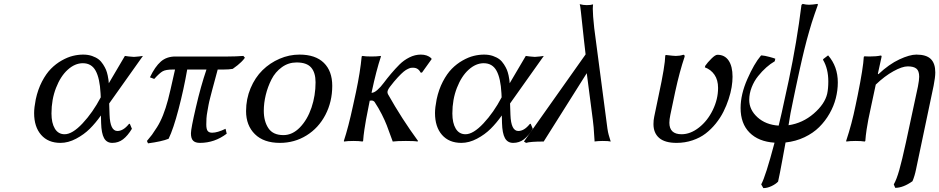

<svg xmlns="http://www.w3.org/2000/svg" viewBox="-20 -718 4784 978"><path d="M636.2 -85.9 641.1 -87.9 651.9 -62Q630.4 -26.4 606.7 -8.3Q583 9.8 551.8 9.8Q523.4 9.8 510 -14.6Q496.6 -39.1 495.1 -90.8L494.1 -129.9Q466.8 -91.3 437.3 -62Q407.7 -32.7 367.7 -11.5Q327.6 9.8 288.1 9.8Q225.1 9.8 189.5 -31Q153.8 -71.8 153.8 -142.1Q153.8 -169.4 162.1 -211.9Q172.9 -262.2 193.8 -302.5Q214.8 -342.8 239.7 -367.9Q264.6 -393.1 294.4 -409.9Q324.2 -426.8 351.1 -433.3Q377.9 -439.9 403.8 -439.9Q428.7 -439.9 449 -432.9Q469.2 -425.8 482.2 -415.8Q495.1 -405.8 505.1 -390.1Q515.1 -374.5 520 -362.5Q524.9 -350.6 528.6 -333.7Q532.2 -316.9 532.7 -310.5Q533.2 -304.2 534.2 -293.9L616.2 -433.1Q619.1 -432.6 636.2 -430.4Q653.3 -428.2 662.1 -428.2Q670.9 -428.2 688 -430.4Q705.1 -432.6 708 -433.1L536.1 -190.9L538.1 -132.8Q541 -50.8 578.1 -50.8Q607.9 -50.8 636.2 -85.9ZM309.1 -34.2Q348.6 -34.2 400.6 -89.6Q452.6 -145 493.2 -222.2L492.2 -243.2Q488.3 -318.8 467.3 -357.4Q446.3 -396 401.9 -396Q361.8 -396 325.2 -363Q288.6 -330.1 265.4 -270.5Q242.2 -210.9 242.2 -140.1Q242.2 -91.3 259.5 -62.7Q276.9 -34.2 309.1 -34.2Z M871.6 -363.8H859.9Q824.7 -363.8 808.8 -355Q793 -346.2 765.6 -315.9L743.7 -324.2Q769.5 -378.4 799.1 -404.3Q828.6 -430.2 873.5 -430.2H1141.6Q1179.2 -430.2 1219.7 -433.1L1227.5 -423.8Q1219.7 -412.6 1208.7 -402.1Q1197.8 -391.6 1190.2 -385.7Q1182.6 -379.9 1165.5 -367.2Q1147 -363.8 1117.7 -363.8H1088.9Q1085 -348.1 1075 -312Q1064.9 -275.9 1061.8 -263.2Q1058.6 -250.5 1051.5 -223.4Q1044.4 -196.3 1042.2 -183.3Q1040 -170.4 1036.4 -150.6Q1032.7 -130.9 1031.7 -115.2Q1030.8 -99.6 1030.8 -84Q1030.8 -60.1 1037.8 -51Q1044.9 -42 1060.5 -42Q1087.9 -42 1128.9 -62L1134.8 -37.1Q1073.2 9.8 998.5 9.8Q975.1 9.8 963.9 -1.2Q952.6 -12.2 952.6 -39.1Q952.6 -62.5 977.8 -171.1Q1002.9 -279.8 1031.7 -363.8H933.6Q916 -262.7 889.6 -162.1Q863.3 -61.5 838.9 -11.2Q803.7 2.9 733.9 12.2L728.5 0Q745.1 -19.5 754.2 -31.7Q763.2 -43.9 779.8 -70.1Q796.4 -96.2 810.3 -131.1Q824.2 -166 835.9 -210Q844.2 -240.7 871.6 -363.8Z M1505.4 -439.9Q1586.9 -439.9 1629.6 -397.9Q1672.4 -356 1672.4 -280.8Q1672.4 -199.7 1637.5 -132.8Q1602.5 -65.9 1541.3 -28.1Q1480 9.8 1405.8 9.8Q1323.2 9.8 1278.3 -34.7Q1233.4 -79.1 1233.4 -151.9Q1233.4 -213.9 1256.3 -268.6Q1279.3 -323.2 1317.1 -360.4Q1355 -397.5 1404.1 -418.7Q1453.1 -439.9 1505.4 -439.9ZM1490.7 -399.9Q1449.2 -399.9 1415.8 -375.7Q1382.3 -351.6 1363 -313.7Q1343.8 -275.9 1333.7 -234.4Q1323.7 -192.9 1323.7 -153.8Q1323.7 -100.1 1347.2 -64.9Q1370.6 -29.8 1423.8 -29.8Q1469.7 -29.8 1507.8 -69.1Q1545.9 -108.4 1566.7 -169.9Q1587.4 -231.4 1587.4 -298.8Q1587.4 -348.1 1564.9 -374Q1542.5 -399.9 1490.7 -399.9Z M1778.3 -180.2 1793.5 -250Q1814.9 -351.1 1822.3 -430.2L1825.7 -433.1Q1842.3 -430.2 1871.6 -430.2Q1899.9 -430.2 1919.4 -433.1L1920.4 -430.2Q1896.5 -358.4 1873.5 -250L1872.6 -245.1Q1885.3 -245.1 1901.9 -259.5Q1918.5 -273.9 1934.6 -295.7Q1950.7 -317.4 1971.9 -342.5Q1993.2 -367.7 2014.9 -389.4Q2036.6 -411.1 2065.2 -425.5Q2093.8 -439.9 2123.5 -439.9Q2156.2 -439.9 2176.3 -421.9L2178.7 -417L2129.4 -348.1H2122.6Q2110.4 -373 2084.5 -373Q2077.6 -373 2073.5 -372.6Q2069.3 -372.1 2058.3 -367.2Q2047.4 -362.3 2036.1 -353Q2024.9 -343.8 2006.3 -324Q1987.8 -304.2 1966.3 -275.9Q1953.6 -258.8 1953.6 -249Q1953.6 -243.7 1956.5 -237.8Q2026.4 -113.3 2109.4 0L2106.4 2.9Q2093.3 0 2047.4 0Q2003.4 0 1980.5 2.9Q1959 -56.2 1950 -79.8Q1940.9 -103.5 1924.8 -135.5Q1908.7 -167.5 1887.7 -199.2Q1880.9 -206.1 1872.6 -206.1Q1866.2 -206.1 1863.3 -205.1L1858.4 -180.2Q1848.1 -127.9 1844.5 -108.9Q1840.8 -89.8 1836.2 -58.3Q1831.5 -26.9 1829.6 0L1826.7 2.9Q1808.6 0 1780.3 0Q1750.5 0 1732.4 2.9L1731.4 0Q1754.4 -69.3 1778.3 -180.2Z M2678.2 -85.9 2683.1 -87.9 2693.8 -62Q2672.4 -26.4 2648.7 -8.3Q2625 9.8 2593.8 9.8Q2565.4 9.8 2552 -14.6Q2538.6 -39.1 2537.1 -90.8L2536.1 -129.9Q2508.8 -91.3 2479.2 -62Q2449.7 -32.7 2409.7 -11.5Q2369.6 9.8 2330.1 9.8Q2267.1 9.8 2231.4 -31Q2195.8 -71.8 2195.8 -142.1Q2195.8 -169.4 2204.1 -211.9Q2214.8 -262.2 2235.8 -302.5Q2256.8 -342.8 2281.7 -367.9Q2306.6 -393.1 2336.4 -409.9Q2366.2 -426.8 2393.1 -433.3Q2419.9 -439.9 2445.8 -439.9Q2470.7 -439.9 2491 -432.9Q2511.2 -425.8 2524.2 -415.8Q2537.1 -405.8 2547.1 -390.1Q2557.1 -374.5 2562 -362.5Q2566.9 -350.6 2570.6 -333.7Q2574.2 -316.9 2574.7 -310.5Q2575.2 -304.2 2576.2 -293.9L2658.2 -433.1Q2661.1 -432.6 2678.2 -430.4Q2695.3 -428.2 2704.1 -428.2Q2712.9 -428.2 2730 -430.4Q2747.1 -432.6 2750 -433.1L2578.1 -190.9L2580.1 -132.8Q2583 -50.8 2620.1 -50.8Q2649.9 -50.8 2678.2 -85.9ZM2351.1 -34.2Q2390.6 -34.2 2442.6 -89.6Q2494.6 -145 2535.2 -222.2L2534.2 -243.2Q2530.3 -318.8 2509.3 -357.4Q2488.3 -396 2443.8 -396Q2403.8 -396 2367.2 -363Q2330.6 -330.1 2307.4 -270.5Q2284.2 -210.9 2284.2 -140.1Q2284.2 -91.3 2301.5 -62.7Q2318.8 -34.2 2351.1 -34.2Z M2968.8 -345.2 2749.5 2.9Q2680.7 2.9 2659.7 9.8L2648.9 2.9L2962.9 -440.9L2954.6 -513.2Q2945.8 -589.8 2939 -657.7Q2935.5 -690.9 2933.1 -696.3L2932.6 -696.8Q2951.2 -691.9 2968.8 -691.9Q2989.7 -691.9 3001 -695.8Q3001 -694.3 3000.2 -687.5Q2999.5 -680.7 2999.5 -673.8Q2999.5 -641.6 3006.8 -575.2L3070.8 -87.9Q3074.2 -59.6 3077.1 -45.4Q3080.1 -31.2 3084.5 -17.8Q3088.9 -4.4 3090.8 2.9Q3080.6 0 3049.8 0Q3039.1 0 3028.8 0.7Q3018.6 1.5 3013.7 2L3008.8 2.9Q3007.3 -13.7 3006.3 -33Q3005.4 -52.2 3003.9 -69.1Q3002.4 -85.9 2999.5 -108.9Z M3419.4 -251 3394.5 -132.8Q3389.6 -109.4 3389.6 -92.8Q3389.6 -34.2 3451.7 -34.2Q3497.1 -34.2 3540.5 -68.4Q3584 -102.5 3610.8 -157.7Q3637.7 -212.9 3637.7 -270Q3637.7 -310.5 3619.4 -337.2Q3601.1 -363.8 3570.3 -375L3572.3 -382.8Q3584 -399.9 3603.8 -419.4Q3623.5 -439 3634.3 -439Q3671.4 -439 3691.4 -409.7Q3711.4 -380.4 3711.4 -327.1Q3711.4 -302.7 3706.8 -274.2Q3702.1 -245.6 3691.4 -212.9Q3680.7 -180.2 3665 -148.9Q3649.4 -117.7 3626 -88.6Q3602.5 -59.6 3574.2 -37.8Q3545.9 -16.1 3507.6 -3.2Q3469.2 9.8 3426.3 9.8Q3366.7 9.8 3337.6 -15.4Q3308.6 -40.5 3308.6 -85.9Q3308.6 -106.4 3312.5 -124L3335.4 -233.9Q3367.7 -383.3 3368.7 -435.1L3371.6 -438Q3411.6 -433.1 3422.4 -433.1Q3442.4 -433.1 3460.4 -439Q3467.3 -439 3467.3 -432.1V-429.2Q3441.9 -354.5 3419.4 -251Z M3968.3 -173.8 3997.6 -308.1Q4039.1 -504.9 4062.5 -692.9L4068.4 -698.2Q4086.4 -693.8 4100.6 -693.8Q4110.4 -693.8 4121.1 -695.1Q4131.8 -696.3 4137.7 -697.3L4143.6 -698.2L4146.5 -694.8Q4137.7 -670.9 4129.6 -646.7Q4121.6 -622.6 4115 -602.8Q4108.4 -583 4101.1 -555.9Q4093.8 -528.8 4089.1 -512.9Q4084.5 -497.1 4077.1 -465.8Q4069.8 -434.6 4066.4 -421.1Q4063 -407.7 4055.2 -371.6Q4047.4 -335.4 4044.7 -323.5Q4042 -311.5 4033 -269Q4023.9 -226.6 4021.5 -213.9Q4004.4 -135.3 3996.6 -80.1Q4068.8 -90.8 4125 -139.4Q4181.2 -188 4193.4 -240.2Q4199.2 -266.6 4199.2 -303.2Q4199.2 -367.7 4172.4 -413.1L4173.3 -417L4198.2 -436Q4247.6 -379.4 4247.6 -297.9Q4247.6 -257.8 4237.3 -217.5Q4227.1 -177.2 4205.3 -139.2Q4183.6 -101.1 4152.8 -70.6Q4122.1 -40 4077.9 -19Q4033.7 2 3981.4 7.8Q3979 21 3965.3 95.7Q3951.7 170.4 3943.4 207Q3931.6 219.7 3909.9 230Q3888.2 240.2 3868.2 240.2L3857.4 221.2Q3879.4 182.1 3925.3 8.8Q3843.8 3.4 3798.1 -42.5Q3752.4 -88.4 3752.4 -168Q3752.4 -237.3 3786.9 -315.4Q3821.3 -393.6 3855.5 -434.1L3858.4 -436Q3875.5 -434.6 3899.2 -428.2Q3922.9 -421.9 3929.2 -418.9L3926.3 -405.8Q3904.8 -393.6 3883.3 -374.5Q3861.8 -355.5 3841.6 -330.3Q3821.3 -305.2 3808.8 -273.2Q3796.4 -241.2 3796.4 -209Q3796.4 -158.7 3838.4 -120.6Q3880.4 -82.5 3946.3 -78.1Q3949.2 -90.3 3953.9 -110.1Q3958.5 -129.9 3962.2 -145.5Q3965.8 -161.1 3968.3 -173.8Z M4604 -379.9Q4575.7 -379.9 4531 -355.2Q4486.3 -330.6 4440.9 -287.1L4418 -180.2Q4407.2 -129.4 4403.1 -109.4Q4398.9 -89.4 4394.3 -58.1Q4389.6 -26.9 4387.7 0L4384.8 2.9Q4366.7 0 4338.9 0Q4309.1 0 4291 2.9L4290 0Q4319.3 -87.9 4337.9 -180.2L4349.1 -233.9Q4377.4 -374.5 4379.9 -428.2L4382.8 -431.2Q4389.6 -430.2 4407.7 -430.2Q4444.3 -430.2 4465.8 -435.1Q4470.7 -435.1 4470.7 -431.2Q4470.7 -426.8 4469.7 -424.8L4451.7 -342.8L4454.1 -339.8Q4508.8 -391.1 4561.3 -415.5Q4613.8 -439.9 4647.9 -439.9Q4698.2 -439.9 4721.2 -417.5Q4744.1 -395 4744.1 -349.1Q4744.1 -324.7 4735.8 -282.2L4646 145Q4639.2 178.7 4627.9 205.1Q4580.6 238.8 4540 238.8L4532.7 221.2Q4546.9 196.8 4560.8 147.7Q4574.7 98.6 4594.7 6.8L4655.8 -277.8Q4662.1 -310.5 4662.1 -327.1Q4662.1 -356.9 4647.9 -368.4Q4633.8 -379.9 4604 -379.9Z"/></svg>

Font: Linear Smooth
Style: Italic
Weight: 400
Designer: Philipp H. Poll, Flanker
Foundry: Philipp H. Poll, reworked by Flanker
Version: Version 1.061 | FøM Fix